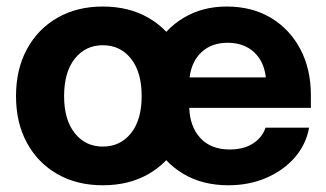

<svg xmlns="http://www.w3.org/2000/svg" viewBox="-20 -547 984 579"><path d="M290 11.7Q211.9 11.7 153.1 -22Q94.2 -55.7 61.3 -116Q28.3 -176.3 28.3 -257.3Q28.3 -338.4 61.3 -398.9Q94.2 -459.5 153.1 -493.4Q211.9 -527.3 290 -527.3Q368.7 -527.3 427.5 -493.4Q486.3 -459.5 519.3 -398.9Q552.2 -338.4 552.2 -257.3Q552.2 -176.8 519.3 -116.2Q486.3 -55.7 427.5 -22Q368.7 11.7 290 11.7ZM290 -105Q342.8 -105 375 -145.3Q407.2 -185.5 407.2 -257.3Q407.2 -329.6 375 -370.1Q342.8 -410.6 290 -410.6Q237.8 -410.6 205.6 -370.1Q173.3 -329.6 173.3 -257.3Q173.3 -185.5 205.6 -145.3Q237.8 -105 290 -105ZM668.5 11.7Q590.3 11.7 532.5 -22.9Q474.6 -57.6 442.6 -118.4Q410.6 -179.2 410.6 -257.3Q410.6 -335.9 443.1 -397Q475.6 -458 532.7 -492.7Q589.8 -527.3 663.6 -527.3Q739.7 -527.3 796.6 -493.4Q853.5 -459.5 885.5 -399.2Q917.5 -338.9 917.5 -260.3V-221.7H550.8Q552.7 -164.6 584.5 -130.4Q616.2 -96.2 672.9 -96.2Q714.8 -96.2 742.9 -114.3Q771 -132.3 780.8 -162.1H912.1Q902.8 -110.8 868.7 -71.8Q834.5 -32.7 782.7 -10.5Q731 11.7 668.5 11.7ZM551.8 -313.5H781.7Q776.4 -361.8 745.8 -389.9Q715.3 -418 666.5 -418Q618.2 -418 587.9 -389.9Q557.6 -361.8 551.8 -313.5Z"/></svg>

Font: Inter Display
Style: Bold
Weight: 700
Designer: Rasmus Andersson
Foundry: rsms
Version: Version 4.001;git-9221beed3